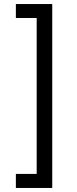

<svg xmlns="http://www.w3.org/2000/svg" viewBox="-20 -820 382 950"><path d="M238.5 110H58.5V40.5H161.5V-731H58.5V-800H238.5Z"/></svg>

Font: Geologica Cursive Light
Style: Regular
Weight: 300
Designer: Sindre Bremnes, Frode Helland
Foundry: Monokrom Skriftforlag AS
Version: Version 1.010;gftools[0.9.28]